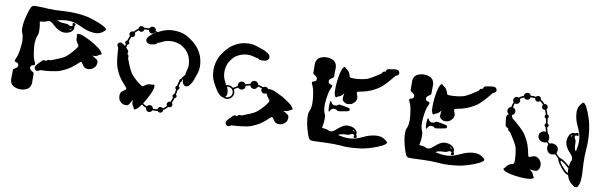

<svg xmlns="http://www.w3.org/2000/svg" viewBox="-48 -1176 5134 1632"><g transform="rotate(10 2519.5 -360.0)"><path d="M233.4 -161.1Q233.4 -161.1 233.4 -161.1Q236.3 -159.2 238.3 -157.2Q239.3 -154.3 239.3 -152.3Q239.3 -125 240.2 -71.3Q240.2 -53.7 231.4 -38.1Q223.6 -22.5 208 -14.6Q207 -13.7 206.1 -12.7Q204.1 -11.7 203.1 -11.7Q181.6 -2 167 -1Q152.3 0 149.4 0Q147.5 0 132.8 -1Q118.2 -2 96.7 -11.7Q95.7 -11.7 93.8 -12.7Q92.8 -13.7 91.8 -14.6Q76.2 -22.5 68.4 -38.1Q59.6 -53.7 59.6 -71.3Q60.5 -97.7 60.5 -152.3Q60.5 -154.3 61.5 -157.2Q63.5 -159.2 66.4 -161.1Q74.2 -165 86.9 -174.8Q98.6 -183.6 98.6 -197.3Q98.6 -214.8 82 -218.8Q65.4 -221.7 62.5 -229.5Q60.5 -237.3 73.2 -261.7Q85.9 -287.1 94.7 -365.2Q96.7 -380.9 96.7 -393.6Q97.7 -405.3 96.7 -416Q93.8 -456.1 84 -474.6Q73.2 -493.2 78.1 -547.9Q81.1 -582 93.8 -627.9Q105.5 -674.8 119.1 -701.2Q124 -710.9 132.8 -714.8Q140.6 -719.7 150.4 -719.7Q151.4 -719.7 157.2 -719.7Q162.1 -719.7 165 -719.7Q194.3 -719.7 222.7 -718.8Q251 -716.8 268.6 -715.8Q330.1 -712.9 399.4 -718.8Q424.8 -720.7 453.1 -720.7Q500 -720.7 554.7 -714.8Q579.1 -711.9 606.4 -706.1Q632.8 -699.2 659.2 -690.4Q709 -674.8 745.1 -656.2Q780.3 -637.7 780.3 -626Q780.3 -625 780.3 -625Q779.3 -616.2 751 -597.7Q722.7 -579.1 679.7 -582Q626 -585.9 570.3 -613.3Q515.6 -639.6 472.7 -644.5Q435.5 -647.5 398.4 -640.6Q361.3 -633.8 361.3 -633.8Q361.3 -633.8 364.3 -629.9Q368.2 -627 379.9 -623Q389.6 -620.1 405.3 -619.1Q420.9 -617.2 428.7 -617.2Q447.3 -617.2 454.1 -614.3Q460.9 -610.4 470.7 -605.5Q479.5 -600.6 487.3 -605.5Q496.1 -610.4 496.1 -610.4Q496.1 -610.4 492.2 -623Q489.3 -635.7 505.9 -632.8Q522.5 -629.9 516.6 -617.2Q511.7 -603.5 511.7 -603.5Q511.7 -603.5 511.7 -591.8Q512.7 -579.1 502 -566.4Q493.2 -556.6 476.6 -548.8Q460 -541 439.5 -540Q421.9 -539.1 407.2 -543.9Q392.6 -547.9 379.9 -555.7Q356.4 -569.3 338.9 -585.9Q321.3 -603.5 306.6 -610.4Q287.1 -618.2 272.5 -608.4Q256.8 -599.6 213.9 -596.7Q216.8 -584 218.8 -571.3Q220.7 -558.6 221.7 -547.9Q226.6 -493.2 215.8 -474.6Q206.1 -456.1 203.1 -416Q202.1 -405.3 203.1 -393.6Q203.1 -380.9 205.1 -365.2Q213.9 -287.1 226.6 -261.7Q239.3 -237.3 237.3 -229.5Q234.4 -221.7 217.8 -218.8Q201.2 -214.8 201.2 -197.3Q201.2 -183.6 213.9 -174.8Q225.6 -165 233.4 -161.1ZM489.3 -583Q484.4 -579.1 473.6 -571.3Q473.6 -571.3 477.5 -570.3Q481.4 -570.3 486.3 -573.2Q490.2 -576.2 489.3 -580.1Q489.3 -583 489.3 -583ZM763.7 -442.4Q763.7 -442.4 763.7 -442.4Q779.3 -423.8 779.3 -418Q780.3 -412.1 777.3 -411.1Q775.4 -409.2 770.5 -408.2Q764.6 -406.2 762.7 -405.3Q759.8 -403.3 749 -396.5Q738.3 -389.6 721.7 -388.7Q715.8 -387.7 710.9 -387.7Q707 -387.7 702.1 -388.7Q713.9 -382.8 726.6 -375Q739.3 -368.2 746.1 -362.3Q756.8 -353.5 756.8 -338.9Q756.8 -324.2 752.9 -312.5Q749 -299.8 731.4 -285.2Q714.8 -270.5 685.5 -269.5Q656.2 -269.5 641.6 -293.9Q627 -318.4 620.1 -318.4Q613.3 -319.3 604.5 -309.6Q594.7 -299.8 572.3 -280.3Q549.8 -261.7 527.3 -248Q505.9 -233.4 464.8 -216.8Q449.2 -209 425.8 -205.1Q403.3 -200.2 379.9 -197.3Q345.7 -192.4 318.4 -191.4Q291 -190.4 291 -190.4Q291 -190.4 273.4 -181.6Q255.9 -172.9 243.2 -191.4Q231.4 -210 255.9 -235.4Q280.3 -261.7 291 -271.5Q301.8 -281.2 312.5 -278.3Q323.2 -275.4 323.2 -275.4Q323.2 -275.4 328.1 -279.3Q333 -283.2 336.9 -286.1Q340.8 -289.1 352.5 -288.1Q364.3 -287.1 370.1 -291Q377 -294.9 405.3 -304.7Q434.6 -315.4 468.8 -333Q480.5 -339.8 493.2 -350.6Q505.9 -361.3 517.6 -374Q540 -397.5 556.6 -418.9Q573.2 -441.4 573.2 -443.4Q573.2 -446.3 572.3 -449.2Q572.3 -452.1 573.2 -455.1Q569.3 -460 563.5 -466.8Q558.6 -473.6 553.7 -483.4Q545.9 -499 546.9 -511.7Q546.9 -523.4 546.9 -527.3Q546.9 -530.3 545.9 -535.2Q543.9 -541 543.9 -543Q543.9 -545.9 549.8 -548.8Q554.7 -550.8 578.1 -547.9Q587.9 -545.9 617.2 -533.2Q645.5 -521.5 675.8 -503.9Q707 -486.3 732.4 -468.8Q756.8 -450.2 763.7 -442.4Z M1520.5 -656.2Q1521.5 -656.2 1521.5 -656.2Q1563.5 -622.1 1585 -585Q1607.4 -547.9 1614.3 -512.7Q1621.1 -483.4 1621.1 -456.1Q1621.1 -422.9 1611.3 -394.5Q1593.8 -342.8 1587.9 -327.1Q1582 -312.5 1569.3 -294.9Q1556.6 -276.4 1547.9 -272.5Q1543.9 -271.5 1537.1 -270.5Q1529.3 -268.6 1522.5 -271.5Q1513.7 -275.4 1506.8 -286.1Q1500 -295.9 1499 -309.6Q1499 -314.5 1499 -319.3Q1499 -323.2 1499 -327.1Q1497.1 -325.2 1495.1 -321.3Q1493.2 -318.4 1491.2 -315.4Q1492.2 -313.5 1492.2 -311.5Q1492.2 -309.6 1491.2 -307.6Q1491.2 -304.7 1488.3 -301.8Q1486.3 -299.8 1483.4 -299.8Q1480.5 -293 1478.5 -285.2Q1475.6 -278.3 1474.6 -270.5Q1473.6 -268.6 1473.6 -265.6Q1472.7 -262.7 1472.7 -259.8Q1477.5 -256.8 1480.5 -252Q1482.4 -246.1 1480.5 -240.2Q1479.5 -235.4 1476.6 -232.4Q1472.7 -229.5 1468.8 -227.5Q1467.8 -217.8 1465.8 -207Q1464.8 -196.3 1461.9 -185.5Q1466.8 -181.6 1468.8 -176.8Q1470.7 -171.9 1468.8 -166Q1467.8 -161.1 1463.9 -158.2Q1460 -154.3 1455.1 -153.3Q1452.1 -142.6 1448.2 -131.8Q1444.3 -121.1 1439.5 -111.3Q1444.3 -106.4 1446.3 -99.6Q1448.2 -93.8 1446.3 -86.9Q1443.4 -77.1 1434.6 -72.3Q1425.8 -67.4 1416 -70.3Q1416 -70.3 1415 -70.3Q1415 -70.3 1415 -70.3Q1409.2 -63.5 1402.3 -56.6Q1396.5 -50.8 1388.7 -44.9Q1386.7 -43 1383.8 -42Q1380.9 -40 1377.9 -38.1Q1377.9 -36.1 1377.9 -33.2Q1377.9 -31.2 1377 -28.3Q1374 -18.6 1365.2 -13.7Q1356.4 -8.8 1346.7 -11.7Q1342.8 -12.7 1338.9 -15.6Q1335.9 -18.6 1333 -21.5Q1322.3 -19.5 1311.5 -19.5Q1299.8 -18.6 1288.1 -19.5Q1284.2 -8.8 1273.4 -3.9Q1266.6 0 1259.8 0Q1255.9 0 1252 -1Q1242.2 -3.9 1236.3 -12.7Q1230.5 -20.5 1230.5 -31.2Q1219.7 -35.2 1210 -40Q1200.2 -45.9 1191.4 -52.7Q1181.6 -39.1 1173.8 -29.3Q1166 -19.5 1162.1 -15.6Q1144.5 -1 1138.7 -1Q1131.8 0 1130.9 -2Q1129.9 -4.9 1127.9 -9.8Q1126 -14.6 1125 -17.6Q1123 -20.5 1116.2 -31.2Q1109.4 -41 1108.4 -58.6Q1107.4 -63.5 1108.4 -68.4Q1108.4 -73.2 1108.4 -78.1Q1102.5 -66.4 1094.7 -53.7Q1087.9 -41 1083 -34.2Q1074.2 -23.4 1058.6 -23.4Q1043.9 -22.5 1032.2 -27.3Q1019.5 -31.2 1004.9 -47.9Q990.2 -64.5 990.2 -94.7Q989.3 -124 1013.7 -138.7Q1038.1 -153.3 1038.1 -160.2Q1039.1 -166 1029.3 -175.8Q1019.5 -185.5 1001 -208Q981.4 -230.5 967.8 -252Q953.1 -274.4 936.5 -314.5Q929.7 -331.1 924.8 -353.5Q919.9 -376 917 -399.4Q913.1 -434.6 911.1 -461.9Q910.2 -489.3 910.2 -489.3Q910.2 -489.3 901.4 -506.8Q898.4 -512.7 898.4 -517.6Q898.4 -528.3 912.1 -537.1Q921.9 -543.9 936.5 -536.1Q951.2 -528.3 963.9 -516.6Q964.8 -520.5 965.8 -525.4Q966.8 -530.3 967.8 -535.2Q962.9 -538.1 960.9 -543Q959 -547.9 960.9 -553.7Q961.9 -558.6 965.8 -562.5Q969.7 -565.4 974.6 -566.4Q977.5 -577.1 981.4 -587.9Q985.4 -598.6 990.2 -608.4Q985.4 -613.3 983.4 -620.1Q981.4 -626 983.4 -632.8Q986.3 -642.6 995.1 -647.5Q1003.9 -652.3 1013.7 -650.4Q1013.7 -650.4 1014.6 -649.4Q1014.6 -649.4 1014.6 -649.4Q1020.5 -656.2 1027.3 -663.1Q1033.2 -668.9 1041 -674.8Q1043 -676.8 1045.9 -678.7Q1048.8 -679.7 1051.8 -681.6Q1051.8 -684.6 1051.8 -686.5Q1051.8 -688.5 1052.7 -691.4Q1055.7 -701.2 1064.5 -706.1Q1073.2 -710.9 1083 -708Q1086.9 -707 1090.8 -704.1Q1093.8 -702.1 1096.7 -698.2Q1107.4 -700.2 1118.2 -700.2Q1129.9 -701.2 1141.6 -700.2Q1145.5 -710.9 1156.2 -716.8Q1163.1 -719.7 1169.9 -719.7Q1173.8 -719.7 1177.7 -718.8Q1187.5 -715.8 1193.4 -708Q1199.2 -699.2 1199.2 -688.5Q1203.1 -687.5 1207 -685.5Q1211.9 -683.6 1215.8 -681.6Q1231.4 -690.4 1252.9 -699.2Q1273.4 -708 1298.8 -713.9Q1344.7 -723.6 1402.3 -714.8Q1460 -706.1 1520.5 -656.2ZM1512.7 -383.8Q1513.7 -385.7 1521.5 -418.9Q1530.3 -452.1 1519.5 -495.1Q1514.6 -518.6 1501 -542Q1487.3 -566.4 1461.9 -586.9Q1436.5 -607.4 1410.2 -616.2Q1383.8 -625 1359.4 -626Q1314.5 -627 1283.2 -613.3Q1251 -598.6 1250 -597.7Q1247.1 -595.7 1244.1 -594.7Q1241.2 -593.8 1238.3 -593.8Q1234.4 -594.7 1232.4 -592.8Q1230.5 -589.8 1227.5 -585.9Q1224.6 -581.1 1213.9 -577.1Q1203.1 -572.3 1179.7 -569.3Q1167 -567.4 1155.3 -572.3Q1143.6 -576.2 1137.7 -585Q1133.8 -590.8 1133.8 -597.7Q1133.8 -605.5 1133.8 -609.4Q1135.7 -619.1 1150.4 -634.8Q1166 -650.4 1178.7 -659.2Q1182.6 -661.1 1187.5 -665Q1193.4 -668.9 1200.2 -672.9Q1199.2 -673.8 1198.2 -674.8Q1196.3 -674.8 1195.3 -675.8Q1190.4 -667 1180.7 -663.1Q1171.9 -659.2 1162.1 -662.1Q1152.3 -664.1 1147.5 -670.9Q1141.6 -677.7 1140.6 -686.5Q1129.9 -687.5 1120.1 -686.5Q1110.4 -686.5 1100.6 -684.6Q1100.6 -683.6 1100.6 -681.6Q1100.6 -679.7 1099.6 -677.7Q1097.7 -668 1088.9 -663.1Q1080.1 -658.2 1070.3 -661.1Q1066.4 -662.1 1063.5 -664.1Q1059.6 -666 1057.6 -668.9Q1055.7 -668 1052.7 -666Q1050.8 -665 1048.8 -663.1Q1043 -659.2 1037.1 -653.3Q1031.2 -647.5 1026.4 -641.6Q1029.3 -636.7 1031.2 -631.8Q1032.2 -626 1030.3 -620.1Q1028.3 -610.4 1019.5 -605.5Q1011.7 -600.6 1002.9 -602.5Q998 -592.8 995.1 -583Q991.2 -573.2 988.3 -563.5Q993.2 -559.6 994.1 -554.7Q996.1 -549.8 995.1 -543.9Q993.2 -539.1 989.3 -536.1Q986.3 -532.2 981.4 -532.2Q979.5 -524.4 978.5 -517.6Q977.5 -510.7 976.6 -504.9Q981.4 -500 985.4 -495.1Q989.3 -491.2 992.2 -488.3Q1002 -477.5 998 -466.8Q995.1 -456.1 995.1 -456.1Q995.1 -456.1 999 -451.2Q1002.9 -446.3 1005.9 -443.4Q1008.8 -439.5 1007.8 -427.7Q1006.8 -416 1010.7 -409.2Q1014.6 -403.3 1024.4 -374Q1035.2 -345.7 1053.7 -311.5Q1059.6 -299.8 1070.3 -287.1Q1082 -273.4 1093.8 -261.7Q1117.2 -239.3 1139.6 -223.6Q1161.1 -207 1163.1 -207Q1166 -207 1168.9 -207Q1172.9 -208 1174.8 -207Q1179.7 -210.9 1186.5 -215.8Q1194.3 -221.7 1203.1 -226.6Q1218.8 -233.4 1231.4 -233.4Q1244.1 -233.4 1247.1 -233.4Q1250 -233.4 1254.9 -234.4Q1260.7 -236.3 1263.7 -236.3Q1265.6 -235.4 1268.6 -230.5Q1271.5 -225.6 1267.6 -202.1Q1265.6 -191.4 1253.9 -163.1Q1241.2 -134.8 1223.6 -103.5Q1219.7 -95.7 1214.8 -87.9Q1210 -80.1 1205.1 -72.3Q1204.1 -70.3 1203.1 -67.4Q1202.1 -65.4 1200.2 -62.5Q1208 -57.6 1215.8 -52.7Q1224.6 -47.9 1234.4 -43.9Q1239.3 -52.7 1249 -56.6Q1257.8 -60.5 1268.6 -58.6Q1277.3 -55.7 1282.2 -48.8Q1288.1 -42 1290 -33.2Q1299.8 -33.2 1309.6 -33.2Q1320.3 -33.2 1329.1 -35.2Q1329.1 -37.1 1329.1 -38.1Q1329.1 -40 1330.1 -42Q1333 -51.8 1341.8 -56.6Q1350.6 -61.5 1360.4 -58.6Q1363.3 -57.6 1367.2 -55.7Q1370.1 -53.7 1372.1 -50.8Q1374 -52.7 1377 -53.7Q1378.9 -54.7 1380.9 -56.6Q1387.7 -61.5 1392.6 -66.4Q1398.4 -72.3 1403.3 -78.1Q1400.4 -83 1398.4 -88.9Q1397.5 -94.7 1399.4 -100.6Q1401.4 -109.4 1410.2 -114.3Q1418 -119.1 1427.7 -117.2Q1431.6 -127 1434.6 -136.7Q1438.5 -146.5 1441.4 -157.2Q1437.5 -160.2 1435.5 -165Q1433.6 -169.9 1434.6 -175.8Q1436.5 -180.7 1440.4 -184.6Q1444.3 -187.5 1448.2 -188.5Q1451.2 -199.2 1452.1 -210Q1454.1 -220.7 1455.1 -229.5Q1450.2 -232.4 1447.3 -238.3Q1445.3 -244.1 1447.3 -250Q1448.2 -253.9 1451.2 -256.8Q1455.1 -260.7 1459 -261.7Q1459 -264.6 1460 -267.6Q1460 -270.5 1460.9 -273.4Q1461.9 -281.2 1464.8 -289.1Q1466.8 -296.9 1469.7 -304.7Q1468.8 -306.6 1468.8 -308.6Q1467.8 -311.5 1468.8 -313.5Q1469.7 -317.4 1472.7 -320.3Q1475.6 -322.3 1479.5 -322.3Q1485.4 -333 1491.2 -341.8Q1498 -349.6 1502.9 -355.5Q1502.9 -356.4 1503.9 -357.4Q1504.9 -359.4 1505.9 -359.4Q1509.8 -363.3 1511.7 -366.2Q1513.7 -368.2 1511.7 -371.1Q1510.7 -375 1510.7 -377.9Q1511.7 -380.9 1512.7 -383.8Z M2444.3 -261.7Q2444.3 -261.7 2443.4 -261.7Q2459 -244.1 2459 -238.3Q2459 -237.3 2459 -236.3Q2459 -232.4 2457 -231.4Q2455.1 -229.5 2450.2 -228.5Q2444.3 -226.6 2442.4 -224.6Q2439.5 -223.6 2428.7 -216.8Q2418 -210 2401.4 -209Q2395.5 -208 2391.6 -208Q2386.7 -208 2381.8 -209Q2393.6 -202.1 2406.2 -195.3Q2418.9 -187.5 2425.8 -182.6Q2436.5 -173.8 2436.5 -159.2Q2436.5 -144.5 2432.6 -131.8Q2428.7 -120.1 2411.1 -105.5Q2394.5 -90.8 2365.2 -89.8Q2335.9 -89.8 2321.3 -114.3Q2306.6 -137.7 2299.8 -138.7Q2293 -139.6 2284.2 -129.9Q2274.4 -120.1 2252 -100.6Q2229.5 -82 2208 -67.4Q2185.5 -53.7 2144.5 -36.1Q2128.9 -29.3 2106.4 -24.4Q2083 -20.5 2059.6 -17.6Q2025.4 -12.7 1998 -11.7Q1970.7 -9.8 1970.7 -9.8Q1970.7 -9.8 1953.1 -1Q1947.3 1 1942.4 1Q1931.6 1 1922.9 -11.7Q1911.1 -29.3 1935.5 -55.7Q1960 -82 1970.7 -91.8Q1982.4 -101.6 1992.2 -98.6Q2002.9 -94.7 2002.9 -94.7Q2002.9 -94.7 2007.8 -98.6Q2012.7 -103.5 2016.6 -106.4Q2020.5 -109.4 2032.2 -108.4Q2043.9 -106.4 2050.8 -110.4Q2056.6 -114.3 2085 -125Q2114.3 -134.8 2148.4 -153.3Q2160.2 -160.2 2172.9 -170.9Q2185.5 -181.6 2198.2 -194.3Q2220.7 -217.8 2236.3 -239.3Q2252.9 -261.7 2252.9 -263.7Q2252.9 -266.6 2252 -269.5Q2252 -272.5 2252.9 -275.4Q2249 -279.3 2244.1 -286.1Q2238.3 -293.9 2234.4 -301.8Q2233.4 -301.8 2233.4 -301.8Q2233.4 -300.8 2232.4 -300.8Q2229.5 -308.6 2225.6 -316.4Q2221.7 -323.2 2216.8 -330.1Q2209 -324.2 2200.2 -324.2Q2190.4 -323.2 2182.6 -329.1Q2173.8 -335 2170.9 -344.7Q2168 -354.5 2171.9 -364.3Q2163.1 -368.2 2154.3 -370.1Q2145.5 -373 2135.7 -374Q2133.8 -364.3 2125 -356.4Q2116.2 -348.6 2104.5 -347.7Q2092.8 -347.7 2083 -354.5Q2074.2 -361.3 2070.3 -372.1Q2060.5 -370.1 2050.8 -367.2Q2042 -365.2 2033.2 -362.3Q2034.2 -353.5 2030.3 -344.7Q2027.3 -335.9 2019.5 -330.1Q2007.8 -322.3 1995.1 -324.2Q1981.4 -326.2 1972.7 -335.9Q1961.9 -331.1 1954.1 -326.2Q1947.3 -320.3 1942.4 -317.4Q1940.4 -316.4 1939.5 -314.5Q1939.5 -312.5 1940.4 -310.5Q1941.4 -307.6 1943.4 -304.7Q1944.3 -301.8 1945.3 -298.8Q1952.1 -274.4 1938.5 -252.9Q1925.8 -231.4 1901.4 -225.6Q1889.6 -223.6 1877.9 -225.6Q1867.2 -227.5 1857.4 -233.4Q1855.5 -233.4 1853.5 -233.4Q1851.6 -233.4 1850.6 -234.4Q1840.8 -235.4 1825.2 -251Q1808.6 -265.6 1800.8 -279.3Q1791 -293 1764.6 -341.8Q1739.3 -387.7 1739.3 -452.1Q1739.3 -456.1 1740.2 -460Q1740.2 -497.1 1754.9 -538.1Q1768.6 -579.1 1803.7 -621.1Q1837.9 -664.1 1875 -685.5Q1911.1 -707 1947.3 -714.8Q1976.6 -720.7 2003.9 -720.7Q2036.1 -720.7 2064.5 -710.9Q2117.2 -693.4 2132.8 -687.5Q2146.5 -681.6 2165 -669.9Q2183.6 -657.2 2186.5 -648.4Q2188.5 -644.5 2189.5 -636.7Q2190.4 -629.9 2187.5 -623Q2183.6 -613.3 2173.8 -607.4Q2163.1 -600.6 2150.4 -599.6Q2127 -597.7 2115.2 -599.6Q2103.5 -601.6 2100.6 -605.5Q2096.7 -609.4 2093.8 -611.3Q2091.8 -613.3 2087.9 -612.3Q2085 -610.4 2082 -611.3Q2079.1 -611.3 2076.2 -613.3Q2074.2 -614.3 2041 -622.1Q2007.8 -629.9 1964.8 -620.1Q1941.4 -614.3 1917 -600.6Q1893.6 -587.9 1873 -561.5Q1852.5 -536.1 1843.8 -510.7Q1835 -484.4 1834 -460Q1832 -415 1846.7 -382.8Q1860.4 -351.6 1862.3 -349.6Q1864.3 -347.7 1865.2 -344.7Q1866.2 -340.8 1866.2 -337.9Q1866.2 -337.9 1866.2 -337.9Q1866.2 -336.9 1866.2 -336.9Q1867.2 -337.9 1869.1 -338.9Q1871.1 -338.9 1873 -339.8Q1887.7 -343.8 1901.4 -340.8Q1916 -336.9 1926.8 -328.1Q1927.7 -327.1 1929.7 -327.1Q1931.6 -327.1 1932.6 -328.1Q1938.5 -331.1 1946.3 -336.9Q1955.1 -342.8 1966.8 -348.6Q1963.9 -358.4 1966.8 -369.1Q1969.7 -378.9 1978.5 -385.7Q1990.2 -393.6 2004.9 -391.6Q2018.6 -389.6 2026.4 -377.9Q2027.3 -377.9 2027.3 -377Q2028.3 -376 2028.3 -375Q2038.1 -377.9 2047.9 -380.9Q2057.6 -383.8 2068.4 -385.7Q2068.4 -385.7 2068.4 -385.7Q2068.4 -385.7 2069.3 -385.7Q2070.3 -398.4 2079.1 -407.2Q2087.9 -416 2100.6 -417Q2114.3 -417 2124 -409.2Q2134.8 -401.4 2136.7 -388.7Q2148.4 -386.7 2159.2 -383.8Q2169.9 -380.9 2180.7 -376Q2187.5 -381.8 2198.2 -382.8Q2208 -383.8 2215.8 -377.9Q2219.7 -376 2221.7 -373Q2224.6 -370.1 2225.6 -367.2Q2228.5 -369.1 2235.4 -369.1Q2242.2 -370.1 2257.8 -367.2Q2268.6 -366.2 2296.9 -353.5Q2325.2 -340.8 2356.4 -324.2Q2386.7 -306.6 2412.1 -288.1Q2437.5 -270.5 2444.3 -261.7ZM1906.2 -242.2Q1906.2 -242.2 1906.2 -242.2Q1919.9 -248 1927.7 -260.7Q1935.5 -274.4 1933.6 -289.1Q1929.7 -310.5 1913.1 -321.3Q1895.5 -332 1876 -326.2Q1879.9 -322.3 1883.8 -311.5Q1887.7 -300.8 1890.6 -280.3Q1892.6 -267.6 1888.7 -256.8Q1884.8 -246.1 1877 -240.2Q1883.8 -238.3 1891.6 -238.3Q1899.4 -238.3 1906.2 -242.2ZM2226.6 -341.8Q2226.6 -341.8 2226.6 -341.8Q2226.6 -341.8 2226.6 -340.8Q2226.6 -340.8 2226.6 -340.8Q2226.6 -339.8 2226.6 -339.8Q2226.6 -339.8 2226.6 -339.8Q2226.6 -340.8 2226.6 -340.8Q2226.6 -340.8 2226.6 -341.8Z M2767.6 -269.5Q2762.7 -271.5 2761.7 -285.2Q2759.8 -299.8 2759.8 -311.5Q2759.8 -312.5 2759.8 -314.5Q2759.8 -317.4 2759.8 -318.4Q2759.8 -330.1 2761.7 -344.7Q2762.7 -358.4 2767.6 -359.4Q2771.5 -361.3 2775.4 -350.6Q2780.3 -339.8 2791 -333Q2795.9 -330.1 2804.7 -330.1Q2813.5 -330.1 2819.3 -331.1Q2825.2 -331.1 2829.1 -335.9Q2833 -339.8 2839.8 -342.8Q2846.7 -344.7 2882.8 -337.9Q2918 -331.1 2918 -331.1Q2933.6 -329.1 2936.5 -323.2Q2939.5 -317.4 2939.5 -314.5Q2939.5 -312.5 2936.5 -306.6Q2933.6 -300.8 2918 -298.8Q2918 -298.8 2882.8 -292Q2846.7 -285.2 2839.8 -287.1Q2833 -290 2829.1 -293.9Q2825.2 -298.8 2819.3 -298.8Q2813.5 -299.8 2804.7 -299.8Q2795.9 -299.8 2791 -296.9Q2780.3 -290 2775.4 -279.3Q2771.5 -268.6 2767.6 -269.5ZM2806.6 -399.4Q2806.6 -399.4 2806.6 -399.4Q2804.7 -398.4 2799.8 -402.3Q2794.9 -406.2 2789.1 -428.7Q2787.1 -438.5 2787.1 -469.7Q2787.1 -501 2791 -536.1Q2794.9 -571.3 2801.8 -601.6Q2808.6 -631.8 2813.5 -641.6Q2823.2 -662.1 2829.1 -665Q2834 -667 2835.9 -666Q2838.9 -665 2841.8 -660.2Q2845.7 -656.2 2847.7 -654.3Q2850.6 -652.3 2860.4 -645.5Q2871.1 -638.7 2878.9 -623Q2883.8 -614.3 2886.7 -605.5Q2889.6 -596.7 2890.6 -590.8Q2893.6 -589.8 2895.5 -587.9Q2897.5 -585.9 2900.4 -584Q2902.3 -583 2929.7 -583Q2957 -584 2988.3 -587.9Q3005.9 -590.8 3022.5 -594.7Q3038.1 -598.6 3050.8 -604.5Q3085 -621.1 3110.4 -638.7Q3135.7 -656.2 3142.6 -659.2Q3149.4 -661.1 3155.3 -671.9Q3161.1 -682.6 3166 -683.6Q3170.9 -684.6 3176.8 -686.5Q3182.6 -687.5 3182.6 -687.5Q3182.6 -687.5 3186.5 -698.2Q3189.5 -709 3204.1 -711.9Q3218.8 -714.8 3253.9 -719.7Q3260.7 -720.7 3266.6 -720.7Q3291 -720.7 3296.9 -704.1Q3299.8 -698.2 3299.8 -692.4Q3299.8 -680.7 3288.1 -673.8Q3270.5 -665 3270.5 -665Q3270.5 -665 3253.9 -643.6Q3236.3 -622.1 3212.9 -596.7Q3196.3 -579.1 3179.7 -563.5Q3162.1 -547.9 3147.5 -539.1Q3109.4 -515.6 3085 -506.8Q3061.5 -497.1 3032.2 -489.3Q3003.9 -482.4 2990.2 -480.5Q2977.5 -478.5 2973.6 -472.7Q2970.7 -467.8 2981.4 -441.4Q2992.2 -415 2974.6 -391.6Q2957 -368.2 2935.5 -363.3Q2914.1 -358.4 2901.4 -361.3Q2888.7 -365.2 2877 -374Q2865.2 -382.8 2864.3 -397.5Q2864.3 -405.3 2865.2 -419.9Q2867.2 -434.6 2869.1 -447.3Q2867.2 -443.4 2864.3 -439.5Q2861.3 -435.5 2858.4 -431.6Q2846.7 -418.9 2835 -414.1Q2823.2 -410.2 2820.3 -408.2Q2817.4 -407.2 2813.5 -403.3Q2809.6 -400.4 2806.6 -399.4ZM3198.2 -137.7Q3198.2 -137.7 3198.2 -137.7Q3242.2 -140.6 3270.5 -122.1Q3298.8 -103.5 3299.8 -94.7Q3300.8 -83 3264.6 -63.5Q3227.5 -44.9 3178.7 -29.3Q3152.3 -20.5 3125 -14.6Q3097.7 -7.8 3074.2 -5.9Q3019.5 1 2972.7 1Q2944.3 1 2918.9 -2Q2849.6 -6.8 2788.1 -3.9Q2770.5 -2.9 2744.1 -2Q2716.8 0 2688.5 0Q2685.5 0 2674.8 0Q2665 0 2662.1 -1Q2655.3 -2 2648.4 -6.8Q2642.6 -11.7 2638.7 -18.6Q2626 -44.9 2613.3 -91.8Q2600.6 -137.7 2597.7 -171.9Q2592.8 -226.6 2603.5 -245.1Q2614.3 -264.6 2616.2 -303.7Q2617.2 -314.5 2616.2 -326.2Q2616.2 -338.9 2614.3 -354.5Q2605.5 -433.6 2592.8 -458Q2580.1 -483.4 2582 -490.2Q2585 -498 2601.6 -501Q2618.2 -504.9 2618.2 -522.5Q2618.2 -536.1 2606.4 -544.9Q2593.8 -554.7 2585.9 -559.6Q2583 -560.5 2581.1 -562.5Q2580.1 -565.4 2580.1 -567.4Q2580.1 -594.7 2579.1 -649.4Q2579.1 -666 2587.9 -681.6Q2595.7 -697.3 2611.3 -706.1Q2612.3 -706.1 2613.3 -707Q2615.2 -708 2616.2 -708Q2637.7 -717.8 2652.3 -718.8Q2667 -719.7 2668.9 -719.7Q2671.9 -719.7 2686.5 -718.8Q2701.2 -717.8 2722.7 -709Q2723.6 -708 2725.6 -707Q2726.6 -707 2727.5 -706.1Q2743.2 -697.3 2751 -681.6Q2759.8 -666 2759.8 -649.4Q2758.8 -622.1 2758.8 -568.4Q2758.8 -565.4 2757.8 -563.5Q2755.9 -560.5 2752.9 -559.6Q2745.1 -554.7 2732.4 -544.9Q2720.7 -536.1 2720.7 -522.5Q2720.7 -504.9 2737.3 -501Q2753.9 -498 2756.8 -490.2Q2758.8 -483.4 2746.1 -458Q2733.4 -433.6 2724.6 -354.5Q2722.7 -338.9 2722.7 -326.2Q2721.7 -314.5 2722.7 -304.7Q2724.6 -264.6 2735.4 -245.1Q2746.1 -226.6 2741.2 -171.9Q2740.2 -161.1 2738.3 -148.4Q2736.3 -136.7 2733.4 -123Q2776.4 -120.1 2791 -111.3Q2806.6 -101.6 2826.2 -110.4Q2834 -113.3 2842.8 -120.1Q2851.6 -127.9 2861.3 -135.7Q2879.9 -152.3 2903.3 -167Q2926.8 -181.6 2959 -179.7Q2979.5 -178.7 2996.1 -170.9Q3012.7 -163.1 3020.5 -153.3Q3031.2 -140.6 3031.2 -127.9Q3030.3 -116.2 3030.3 -116.2Q3030.3 -116.2 3036.1 -103.5Q3042 -89.8 3025.4 -86.9Q3007.8 -84 3011.7 -96.7Q3014.6 -109.4 3014.6 -109.4Q3014.6 -109.4 3006.8 -114.3Q2999 -119.1 2989.3 -114.3Q2980.5 -109.4 2973.6 -106.4Q2965.8 -102.5 2948.2 -102.5Q2940.4 -102.5 2924.8 -101.6Q2909.2 -99.6 2899.4 -96.7Q2887.7 -93.8 2883.8 -89.8Q2880.9 -85.9 2880.9 -85.9Q2880.9 -85.9 2918 -79.1Q2954.1 -72.3 2992.2 -76.2Q3035.2 -80.1 3089.8 -106.4Q3144.5 -133.8 3198.2 -137.7ZM3005.9 -146.5Q3001 -150.4 2997.1 -149.4Q2993.2 -149.4 2993.2 -149.4Q2998 -144.5 3007.8 -136.7Q3007.8 -136.7 3008.8 -140.6Q3009.8 -143.6 3005.9 -146.5Z M3607.4 -269.5Q3602.5 -271.5 3601.6 -285.2Q3599.6 -299.8 3599.6 -311.5Q3599.6 -312.5 3599.6 -314.5Q3599.6 -317.4 3599.6 -318.4Q3599.6 -330.1 3601.6 -344.7Q3602.5 -358.4 3607.4 -359.4Q3611.3 -361.3 3615.2 -350.6Q3620.1 -339.8 3630.9 -333Q3635.7 -330.1 3644.5 -330.1Q3653.3 -330.1 3659.2 -331.1Q3665 -331.1 3668.9 -335.9Q3672.9 -339.8 3679.7 -342.8Q3686.5 -344.7 3722.7 -337.9Q3757.8 -331.1 3757.8 -331.1Q3773.4 -329.1 3776.4 -323.2Q3779.3 -317.4 3779.3 -314.5Q3779.3 -312.5 3776.4 -306.6Q3773.4 -300.8 3757.8 -298.8Q3757.8 -298.8 3722.7 -292Q3686.5 -285.2 3679.7 -287.1Q3672.9 -290 3668.9 -293.9Q3665 -298.8 3659.2 -298.8Q3653.3 -299.8 3644.5 -299.8Q3635.7 -299.8 3630.9 -296.9Q3620.1 -290 3615.2 -279.3Q3611.3 -268.6 3607.4 -269.5ZM3646.5 -399.4Q3646.5 -399.4 3646.5 -399.4Q3644.5 -398.4 3639.6 -402.3Q3634.8 -406.2 3628.9 -428.7Q3627 -438.5 3627 -469.7Q3627 -501 3630.9 -536.1Q3634.8 -571.3 3641.6 -601.6Q3648.4 -631.8 3653.3 -641.6Q3663.1 -662.1 3668.9 -665Q3673.8 -667 3675.8 -666Q3678.7 -665 3681.6 -660.2Q3685.5 -656.2 3687.5 -654.3Q3690.4 -652.3 3700.2 -645.5Q3710.9 -638.7 3718.8 -623Q3723.6 -614.3 3726.6 -605.5Q3729.5 -596.7 3730.5 -590.8Q3733.4 -589.8 3735.4 -587.9Q3737.3 -585.9 3740.2 -584Q3742.2 -583 3769.5 -583Q3796.9 -584 3828.1 -587.9Q3845.7 -590.8 3862.3 -594.7Q3877.9 -598.6 3890.6 -604.5Q3924.8 -621.1 3950.2 -638.7Q3975.6 -656.2 3982.4 -659.2Q3989.3 -661.1 3995.1 -671.9Q4001 -682.6 4005.9 -683.6Q4010.7 -684.6 4016.6 -686.5Q4022.5 -687.5 4022.5 -687.5Q4022.5 -687.5 4026.4 -698.2Q4029.3 -709 4043.9 -711.9Q4058.6 -714.8 4093.8 -719.7Q4100.6 -720.7 4106.4 -720.7Q4130.9 -720.7 4136.7 -704.1Q4139.6 -698.2 4139.6 -692.4Q4139.6 -680.7 4127.9 -673.8Q4110.4 -665 4110.4 -665Q4110.4 -665 4093.8 -643.6Q4076.2 -622.1 4052.7 -596.7Q4036.1 -579.1 4019.5 -563.5Q4002 -547.9 3987.3 -539.1Q3949.2 -515.6 3924.8 -506.8Q3901.4 -497.1 3872.1 -489.3Q3843.8 -482.4 3830.1 -480.5Q3817.4 -478.5 3813.5 -472.7Q3810.5 -467.8 3821.3 -441.4Q3832 -415 3814.5 -391.6Q3796.9 -368.2 3775.4 -363.3Q3753.9 -358.4 3741.2 -361.3Q3728.5 -365.2 3716.8 -374Q3705.1 -382.8 3704.1 -397.5Q3704.1 -405.3 3705.1 -419.9Q3707 -434.6 3709 -447.3Q3707 -443.4 3704.1 -439.5Q3701.2 -435.5 3698.2 -431.6Q3686.5 -418.9 3674.8 -414.1Q3663.1 -410.2 3660.2 -408.2Q3657.2 -407.2 3653.3 -403.3Q3649.4 -400.4 3646.5 -399.4ZM4038.1 -137.7Q4038.1 -137.7 4038.1 -137.7Q4082 -140.6 4110.4 -122.1Q4138.7 -103.5 4139.6 -94.7Q4140.6 -83 4104.5 -63.5Q4067.4 -44.9 4018.6 -29.3Q3992.2 -20.5 3964.8 -14.6Q3937.5 -7.8 3914.1 -5.9Q3859.4 1 3812.5 1Q3784.2 1 3758.8 -2Q3689.5 -6.8 3627.9 -3.9Q3610.4 -2.9 3584 -2Q3556.6 0 3528.3 0Q3525.4 0 3514.6 0Q3504.9 0 3502 -1Q3495.1 -2 3488.3 -6.8Q3482.4 -11.7 3478.5 -18.6Q3465.8 -44.9 3453.1 -91.8Q3440.4 -137.7 3437.5 -171.9Q3432.6 -226.6 3443.4 -245.1Q3454.1 -264.6 3456.1 -303.7Q3457 -314.5 3456.1 -326.2Q3456.1 -338.9 3454.1 -354.5Q3445.3 -433.6 3432.6 -458Q3419.9 -483.4 3421.9 -490.2Q3424.8 -498 3441.4 -501Q3458 -504.9 3458 -522.5Q3458 -536.1 3446.3 -544.9Q3433.6 -554.7 3425.8 -559.6Q3422.9 -560.5 3420.9 -562.5Q3419.9 -565.4 3419.9 -567.4Q3419.9 -594.7 3418.9 -649.4Q3418.9 -666 3427.7 -681.6Q3435.5 -697.3 3451.2 -706.1Q3452.1 -706.1 3453.1 -707Q3455.1 -708 3456.1 -708Q3477.5 -717.8 3492.2 -718.8Q3506.8 -719.7 3508.8 -719.7Q3511.7 -719.7 3526.4 -718.8Q3541 -717.8 3562.5 -709Q3563.5 -708 3565.4 -707Q3566.4 -707 3567.4 -706.1Q3583 -697.3 3590.8 -681.6Q3599.6 -666 3599.6 -649.4Q3598.6 -622.1 3598.6 -568.4Q3598.6 -565.4 3597.7 -563.5Q3595.7 -560.5 3592.8 -559.6Q3585 -554.7 3572.3 -544.9Q3560.5 -536.1 3560.5 -522.5Q3560.5 -504.9 3577.1 -501Q3593.8 -498 3596.7 -490.2Q3598.6 -483.4 3585.9 -458Q3573.2 -433.6 3564.5 -354.5Q3562.5 -338.9 3562.5 -326.2Q3561.5 -314.5 3562.5 -304.7Q3564.5 -264.6 3575.2 -245.1Q3585.9 -226.6 3581.1 -171.9Q3580.1 -161.1 3578.1 -148.4Q3576.2 -136.7 3573.2 -123Q3616.2 -120.1 3630.9 -111.3Q3646.5 -101.6 3666 -110.4Q3673.8 -113.3 3682.6 -120.1Q3691.4 -127.9 3701.2 -135.7Q3719.7 -152.3 3743.2 -167Q3766.6 -181.6 3798.8 -179.7Q3819.3 -178.7 3835.9 -170.9Q3852.5 -163.1 3860.4 -153.3Q3871.1 -140.6 3871.1 -127.9Q3870.1 -116.2 3870.1 -116.2Q3870.1 -116.2 3876 -103.5Q3881.8 -89.8 3865.2 -86.9Q3847.7 -84 3851.6 -96.7Q3854.5 -109.4 3854.5 -109.4Q3854.5 -109.4 3846.7 -114.3Q3838.9 -119.1 3829.1 -114.3Q3820.3 -109.4 3813.5 -106.4Q3805.7 -102.5 3788.1 -102.5Q3780.3 -102.5 3764.6 -101.6Q3749 -99.6 3739.3 -96.7Q3727.5 -93.8 3723.6 -89.8Q3720.7 -85.9 3720.7 -85.9Q3720.7 -85.9 3757.8 -79.1Q3793.9 -72.3 3832 -76.2Q3875 -80.1 3929.7 -106.4Q3984.4 -133.8 4038.1 -137.7ZM3845.7 -146.5Q3840.8 -150.4 3836.9 -149.4Q3833 -149.4 3833 -149.4Q3837.9 -144.5 3847.7 -136.7Q3847.7 -136.7 3848.6 -140.6Q3849.6 -143.6 3845.7 -146.5Z M4974.6 -209Q4974.6 -209 4974.6 -209Q4976.6 -176.8 4979.5 -121.1Q4979.5 -109.4 4979.5 -98.6Q4979.5 -57.6 4971.7 -33.2Q4960.9 -2 4950.2 -1Q4939.5 -1 4933.6 -1Q4929.7 -2 4902.3 -24.4Q4875 -47.9 4862.3 -90.8Q4852.5 -92.8 4840.8 -99.6Q4830.1 -106.4 4818.4 -118.2Q4808.6 -128.9 4796.9 -142.6Q4786.1 -156.2 4776.4 -169.9Q4771.5 -177.7 4766.6 -185.5Q4761.7 -194.3 4760.7 -201.2Q4758.8 -208 4754.9 -213.9Q4751 -220.7 4745.1 -225.6Q4741.2 -230.5 4731.4 -239.3Q4727.5 -243.2 4722.7 -244.1Q4717.8 -245.1 4711.9 -243.2Q4700.2 -237.3 4686.5 -240.2Q4672.9 -242.2 4663.1 -252.9Q4652.3 -263.7 4648.4 -281.2Q4644.5 -298.8 4650.4 -312.5Q4652.3 -314.5 4651.4 -317.4Q4651.4 -320.3 4649.4 -322.3Q4646.5 -325.2 4640.6 -331.1Q4638.7 -333 4635.7 -333Q4632.8 -334 4630.9 -332Q4617.2 -326.2 4599.6 -330.1Q4582 -334 4571.3 -344.7Q4557.6 -357.4 4557.6 -376Q4557.6 -395.5 4571.3 -408.2Q4580.1 -417 4591.8 -419.9Q4603.5 -422.9 4615.2 -419.9Q4612.3 -425.8 4610.4 -432.6Q4608.4 -439.5 4606.4 -447.3Q4606.4 -449.2 4605.5 -452.1Q4605.5 -455.1 4605.5 -458Q4600.6 -459 4597.7 -462.9Q4594.7 -465.8 4592.8 -470.7Q4590.8 -476.6 4593.8 -481.4Q4595.7 -487.3 4601.6 -490.2Q4599.6 -500 4598.6 -509.8Q4596.7 -520.5 4594.7 -531.2Q4589.8 -532.2 4585.9 -536.1Q4582 -539.1 4581.1 -543.9Q4579.1 -549.8 4581.1 -554.7Q4583 -559.6 4587.9 -562.5Q4585 -573.2 4581.1 -583Q4578.1 -592.8 4573.2 -602.5Q4564.5 -600.6 4555.7 -605.5Q4547.9 -610.4 4544.9 -620.1Q4543.9 -626 4544.9 -630.9Q4545.9 -636.7 4549.8 -641.6Q4544.9 -647.5 4539.1 -653.3Q4533.2 -658.2 4527.3 -663.1Q4525.4 -665 4522.5 -666Q4520.5 -668 4518.6 -668.9Q4515.6 -666 4512.7 -664.1Q4509.8 -662.1 4505.9 -661.1Q4496.1 -658.2 4487.3 -663.1Q4478.5 -668 4475.6 -677.7Q4475.6 -679.7 4475.6 -681.6Q4475.6 -683.6 4475.6 -684.6Q4465.8 -686.5 4456.1 -686.5Q4446.3 -687.5 4435.5 -686.5Q4434.6 -677.7 4428.7 -670.9Q4422.9 -664.1 4414.1 -662.1Q4404.3 -659.2 4394.5 -663.1Q4385.7 -667 4380.9 -675.8Q4371.1 -671.9 4362.3 -667Q4353.5 -663.1 4346.7 -657.2Q4351.6 -649.4 4352.5 -640.6Q4352.5 -630.9 4346.7 -623Q4340.8 -614.3 4331.1 -611.3Q4321.3 -608.4 4311.5 -612.3Q4307.6 -603.5 4305.7 -594.7Q4302.7 -585.9 4301.8 -576.2Q4312.5 -574.2 4319.3 -565.4Q4327.1 -556.6 4328.1 -544.9Q4329.1 -533.2 4322.3 -523.4Q4315.4 -513.7 4303.7 -510.7Q4304.7 -507.8 4305.7 -504.9Q4305.7 -502 4306.6 -499Q4310.5 -494.1 4312.5 -489.3Q4314.5 -483.4 4314.5 -483.4Q4314.5 -483.4 4335.9 -466.8Q4357.4 -449.2 4382.8 -425.8Q4400.4 -409.2 4416 -392.6Q4431.6 -376 4440.4 -360.4Q4463.9 -322.3 4472.7 -298.8Q4482.4 -274.4 4489.3 -246.1Q4497.1 -216.8 4499 -204.1Q4500 -190.4 4505.9 -186.5Q4511.7 -183.6 4538.1 -194.3Q4564.5 -206.1 4587.9 -188.5Q4611.3 -169.9 4616.2 -148.4Q4621.1 -127 4617.2 -114.3Q4614.3 -102.5 4605.5 -89.8Q4596.7 -78.1 4582 -78.1Q4574.2 -77.1 4559.6 -79.1Q4544.9 -80.1 4532.2 -82Q4535.2 -80.1 4539.1 -77.1Q4543 -74.2 4546.9 -71.3Q4560.5 -59.6 4565.4 -48.8Q4569.3 -37.1 4571.3 -34.2Q4572.3 -31.2 4575.2 -26.4Q4579.1 -22.5 4580.1 -19.5Q4581.1 -17.6 4577.1 -12.7Q4573.2 -8.8 4550.8 -2.9Q4540 0 4508.8 0Q4478.5 0 4443.4 -3.9Q4408.2 -7.8 4377.9 -14.6Q4347.7 -21.5 4337.9 -26.4Q4317.4 -37.1 4314.5 -42Q4311.5 -47.9 4313.5 -49.8Q4314.5 -51.8 4318.4 -54.7Q4323.2 -58.6 4325.2 -61.5Q4327.1 -63.5 4334 -74.2Q4340.8 -84 4356.4 -92.8Q4365.2 -97.7 4374 -99.6Q4382.8 -102.5 4388.7 -104.5Q4388.7 -106.4 4391.6 -109.4Q4393.6 -111.3 4394.5 -113.3Q4396.5 -115.2 4395.5 -142.6Q4395.5 -169.9 4390.6 -202.1Q4388.7 -218.8 4384.8 -235.4Q4380.9 -252 4375 -263.7Q4357.4 -298.8 4339.8 -324.2Q4323.2 -348.6 4320.3 -355.5Q4317.4 -362.3 4307.6 -369.1Q4296.9 -375 4295.9 -378.9Q4294.9 -383.8 4293 -389.6Q4291 -395.5 4291 -395.5Q4291 -395.5 4280.3 -399.4Q4269.5 -403.3 4266.6 -417Q4264.6 -431.6 4259.8 -467.8Q4258.8 -473.6 4258.8 -479.5Q4258.8 -504.9 4274.4 -510.7Q4275.4 -510.7 4277.3 -511.7Q4278.3 -511.7 4279.3 -511.7Q4271.5 -515.6 4265.6 -523.4Q4259.8 -531.2 4259.8 -541Q4258.8 -553.7 4266.6 -564.5Q4274.4 -574.2 4287.1 -577.1Q4289.1 -588.9 4292 -599.6Q4294.9 -610.4 4299.8 -621.1Q4293 -627.9 4293 -637.7Q4292 -648.4 4297.9 -656.2Q4303.7 -666 4314.5 -668.9Q4325.2 -670.9 4335 -666Q4343.8 -673.8 4354.5 -678.7Q4364.3 -684.6 4376 -689.5Q4376 -699.2 4381.8 -708Q4387.7 -715.8 4398.4 -718.8Q4402.3 -719.7 4405.3 -719.7Q4413.1 -720.7 4419.9 -716.8Q4429.7 -710.9 4433.6 -700.2Q4446.3 -701.2 4457 -701.2Q4468.8 -700.2 4478.5 -698.2Q4481.4 -702.1 4484.4 -704.1Q4488.3 -707 4493.2 -708Q4502 -710.9 4511.7 -706.1Q4520.5 -701.2 4522.5 -691.4Q4523.4 -688.5 4523.4 -686.5Q4523.4 -684.6 4523.4 -681.6Q4526.4 -680.7 4529.3 -678.7Q4532.2 -676.8 4535.2 -674.8Q4542 -668.9 4548.8 -663.1Q4554.7 -656.2 4560.5 -649.4Q4560.5 -649.4 4561.5 -650.4Q4561.5 -650.4 4561.5 -650.4Q4571.3 -653.3 4580.1 -648.4Q4588.9 -642.6 4591.8 -632.8Q4593.8 -627 4591.8 -620.1Q4589.8 -613.3 4585 -609.4Q4589.8 -598.6 4593.8 -587.9Q4597.7 -577.1 4600.6 -566.4Q4605.5 -565.4 4609.4 -562.5Q4613.3 -558.6 4614.3 -553.7Q4616.2 -548.8 4614.3 -543Q4612.3 -538.1 4608.4 -535.2Q4610.4 -523.4 4612.3 -512.7Q4613.3 -502 4614.3 -492.2Q4619.1 -491.2 4622.1 -487.3Q4625 -484.4 4627 -480.5Q4627.9 -474.6 4626 -468.8Q4624 -462.9 4618.2 -460Q4619.1 -457 4619.1 -454.1Q4620.1 -452.1 4620.1 -449.2Q4621.1 -443.4 4623 -438.5Q4625 -432.6 4626 -427.7Q4627 -424.8 4628.9 -419.9Q4631.8 -414.1 4633.8 -409.2Q4633.8 -409.2 4633.8 -409.2Q4634.8 -408.2 4634.8 -408.2Q4645.5 -397.5 4649.4 -379.9Q4653.3 -362.3 4646.5 -348.6Q4645.5 -346.7 4646.5 -343.8Q4646.5 -340.8 4648.4 -338.9Q4651.4 -335.9 4657.2 -330.1Q4659.2 -328.1 4662.1 -328.1Q4664.1 -327.1 4667 -329.1Q4680.7 -335 4698.2 -331.1Q4715.8 -327.1 4726.6 -316.4Q4736.3 -306.6 4739.3 -293Q4741.2 -279.3 4736.3 -267.6Q4734.4 -261.7 4735.4 -256.8Q4736.3 -251 4740.2 -247.1Q4744.1 -243.2 4752.9 -234.4Q4758.8 -228.5 4764.6 -224.6Q4771.5 -220.7 4778.3 -218.8Q4785.2 -216.8 4793 -212.9Q4801.8 -208 4809.6 -203.1Q4821.3 -194.3 4834 -184.6Q4846.7 -173.8 4856.4 -165Q4860.4 -201.2 4869.1 -214.8Q4877 -228.5 4869.1 -247.1Q4863.3 -261.7 4845.7 -279.3Q4828.1 -296.9 4814.5 -320.3Q4807.6 -332 4802.7 -347.7Q4798.8 -362.3 4799.8 -379.9Q4800.8 -400.4 4808.6 -417Q4815.4 -433.6 4825.2 -441.4Q4838.9 -452.1 4850.6 -452.1Q4863.3 -451.2 4863.3 -451.2Q4863.3 -451.2 4876 -457Q4889.6 -461.9 4891.6 -445.3Q4894.5 -428.7 4881.8 -432.6Q4870.1 -435.5 4870.1 -435.5Q4870.1 -435.5 4864.3 -427.7Q4859.4 -418.9 4865.2 -410.2Q4870.1 -401.4 4873 -394.5Q4877 -386.7 4877 -369.1Q4877 -361.3 4877.9 -345.7Q4879.9 -330.1 4881.8 -320.3Q4885.7 -307.6 4889.6 -304.7Q4893.6 -301.8 4893.6 -301.8Q4893.6 -301.8 4900.4 -338.9Q4907.2 -375 4903.3 -413.1Q4899.4 -456.1 4872.1 -510.7Q4845.7 -565.4 4841.8 -619.1Q4837.9 -663.1 4857.4 -690.4Q4876 -718.8 4883.8 -719.7Q4896.5 -721.7 4916 -684.6Q4934.6 -648.4 4950.2 -599.6Q4959 -573.2 4964.8 -545.9Q4970.7 -518.6 4973.6 -495.1Q4983.4 -408.2 4977.5 -339.8Q4971.7 -270.5 4974.6 -209ZM4830.1 -414.1Q4834 -418.9 4842.8 -428.7Q4842.8 -428.7 4838.9 -429.7Q4835 -430.7 4833 -426.8Q4829.1 -421.9 4830.1 -418Q4830.1 -414.1 4830.1 -414.1ZM4828.1 -128.9Q4828.1 -128.9 4828.1 -128.9Q4836.9 -119.1 4844.7 -114.3Q4852.5 -108.4 4858.4 -106.4Q4857.4 -111.3 4856.4 -117.2Q4856.4 -122.1 4855.5 -127.9Q4855.5 -132.8 4855.5 -137.7Q4855.5 -141.6 4855.5 -146.5Q4854.5 -147.5 4853.5 -149.4Q4852.5 -150.4 4850.6 -151.4Q4836.9 -165 4819.3 -178.7Q4801.8 -191.4 4789.1 -199.2Q4784.2 -202.1 4781.2 -198.2Q4777.3 -195.3 4780.3 -190.4Q4787.1 -177.7 4800.8 -160.2Q4814.5 -142.6 4828.1 -128.9Z"/></g></svg>

Font: No Time for a New Roman
Style: XXL
Weight: 400
Monospace: yes
Designer: Arthur Shnapir
Foundry: Arthur Shnapir
Version: Version_01